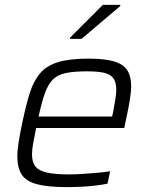

<svg xmlns="http://www.w3.org/2000/svg" viewBox="-20 -758 607 786"><path d="M253 8Q178 8 133 -3.5Q88 -15 69.5 -42.5Q51 -70 51 -117Q51 -143 56.5 -177.5Q62 -212 71 -254Q86 -327 102 -377.5Q118 -428 145 -459Q172 -490 219 -504Q266 -518 342 -518Q409 -518 447 -506.5Q485 -495 501 -470.5Q517 -446 517 -403Q517 -391 514 -367.5Q511 -344 505.5 -315Q500 -286 493 -255L489 -234H128Q121 -200 116 -173Q111 -146 111 -127Q111 -94 125 -76.5Q139 -59 172 -51.5Q205 -44 262 -44Q287 -44 317.5 -46Q348 -48 377.5 -50.5Q407 -53 431 -57L420 -6Q400 -2 372 1.5Q344 5 313 6.5Q282 8 253 8ZM138 -281H439L443 -299Q448 -328 452 -350.5Q456 -373 456 -389Q456 -423 443 -439Q430 -455 404 -460.5Q378 -466 336 -466Q283 -466 249.5 -459Q216 -452 196.5 -432.5Q177 -413 164 -377Q151 -341 138 -281ZM266 -599 267 -604 401 -738H473L472 -733L314 -599Z"/></svg>

Font: Saira Thin Light
Style: Italic
Weight: 300
Italic angle: -12°
Version: Version 1.101